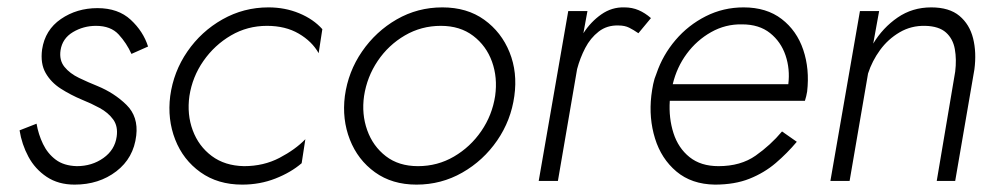

<svg xmlns="http://www.w3.org/2000/svg" viewBox="-20 -490 2710 520"><path d="M79 -155 33 -137Q39 -99 57 -65.5Q75 -32 106.5 -11Q138 10 182 10Q248 10 295 -26Q342 -62 349 -123Q355 -174 322.5 -206Q290 -238 244 -257Q219 -267 194 -279Q169 -291 154.5 -309Q140 -327 144 -354Q149 -386 177.5 -403Q206 -420 240 -420Q280 -420 301.5 -396.5Q323 -373 336 -344L381 -364Q368 -405 334 -436.5Q300 -468 244 -468Q188 -468 145 -438.5Q102 -409 94 -356Q89 -318 103.5 -292.5Q118 -267 144.5 -250Q171 -233 202 -220Q227 -210 250 -197.5Q273 -185 286.5 -166.5Q300 -148 296 -120Q291 -84 260 -62Q229 -40 188 -40Q153 -41 131 -57.5Q109 -74 96.5 -100Q84 -126 79 -155Z M493 -230Q501 -282 531 -325Q561 -368 605.5 -394Q650 -420 703 -420Q753 -420 789 -399Q825 -378 843 -346L853 -411Q829 -438 790.5 -454Q752 -470 707 -470Q640 -470 582.5 -437.5Q525 -405 487.5 -350.5Q450 -296 441 -230Q433 -167 454.5 -112Q476 -57 523 -23.5Q570 10 636 10Q684 10 726 -6.5Q768 -23 797 -48L807 -113Q780 -85 737 -62.5Q694 -40 641 -40Q589 -41 553.5 -67.5Q518 -94 502 -137Q486 -180 493 -230Z M914 -230Q906 -167 927.5 -112Q949 -57 995.5 -23.5Q1042 10 1108 10Q1175 10 1232 -22.5Q1289 -55 1326.5 -109.5Q1364 -164 1373 -230Q1382 -294 1360 -348.5Q1338 -403 1291.5 -436.5Q1245 -470 1178 -470Q1111 -470 1054.5 -437.5Q998 -405 960.5 -350.5Q923 -296 914 -230ZM966 -230Q974 -282 1003 -325Q1032 -368 1076.5 -394Q1121 -420 1174 -420Q1226 -420 1261.5 -393Q1297 -366 1312.5 -323Q1328 -280 1321 -230Q1313 -178 1283.5 -135Q1254 -92 1209.5 -66Q1165 -40 1112 -40Q1060 -40 1025 -67Q990 -94 974.5 -137.5Q959 -181 966 -230Z M1709 -400 1743 -441Q1727 -455 1709.5 -462.5Q1692 -470 1671 -470Q1637 -471 1608.5 -451Q1580 -431 1560 -400L1571 -460H1519L1439 0H1491L1543 -303Q1551 -333 1565 -360Q1579 -387 1601.5 -404.5Q1624 -422 1655 -421Q1672 -421 1684 -415Q1696 -409 1709 -400Z M1802 -262Q1813 -308 1840 -344.5Q1867 -381 1906 -403Q1945 -425 1990 -424Q2036 -424 2065.5 -400.5Q2095 -377 2107.5 -340Q2120 -303 2115 -262ZM1794 -217H2160Q2162 -223 2163.5 -229.5Q2165 -236 2166 -242Q2173 -303 2155.5 -355Q2138 -407 2097 -438.5Q2056 -470 1994 -470Q1939 -470 1891.5 -446Q1844 -422 1809.5 -381.5Q1775 -341 1758 -291Q1752 -277 1749 -262Q1746 -247 1744 -231Q1737 -170 1754 -115Q1771 -60 1812 -25.5Q1853 9 1916 10Q1970 10 2010 -6Q2050 -22 2081 -48.5Q2112 -75 2138 -106L2098 -134Q2067 -97 2026.5 -68.5Q1986 -40 1926 -40Q1878 -40 1847.5 -64.5Q1817 -89 1804 -129.5Q1791 -170 1794 -217Z M2567 -296 2517 0H2567L2619 -302Q2625 -348 2615.5 -386Q2606 -424 2578.5 -447Q2551 -470 2502 -470Q2451 -470 2411 -442.5Q2371 -415 2345 -372L2361 -460H2309L2229 0H2281L2331 -291Q2342 -325 2363.5 -354.5Q2385 -384 2416.5 -402.5Q2448 -421 2486 -420Q2523 -419 2542 -402Q2561 -385 2566 -357Q2571 -329 2567 -296Z"/></svg>

Font: Jost* 300 Light Italic
Style: Italic
Weight: 300
Italic angle: -10°
Version: Version 3.200; ttfautohint (v0.97) -l 8 -r 50 -G 200 -x 14 -